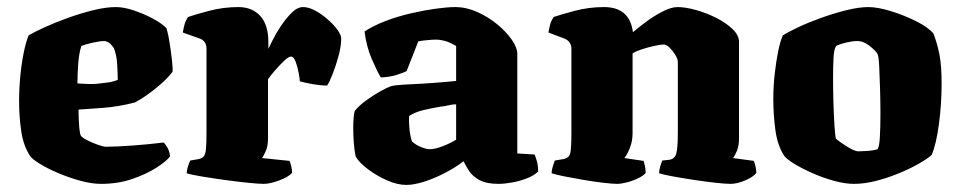

<svg xmlns="http://www.w3.org/2000/svg" viewBox="-20 -520 2717 543"><path d="M266 0Q239 0 206.5 -9Q174 -18 143.5 -31Q113 -44 91.5 -57.5Q70 -71 65 -79Q46 -108 40 -149.5Q34 -191 34 -234Q34 -269 37.5 -305.5Q41 -342 47.5 -373Q54 -404 61 -420Q76 -429 105.5 -442.5Q135 -456 171 -469Q207 -482 243 -491Q279 -500 308 -500Q330 -500 358.5 -490.5Q387 -481 413 -467Q439 -453 451 -440Q456 -423 460 -397Q464 -371 466.5 -348Q469 -325 468 -317Q454 -299 434 -281.5Q414 -264 394.5 -250.5Q375 -237 361 -230Q313 -218 272 -215Q231 -212 202 -210Q203 -144 209 -136Q212 -131 226.5 -123.5Q241 -116 257 -110.5Q273 -105 279 -105Q309 -105 356 -108.5Q403 -112 443 -117Q448 -112 453.5 -102.5Q459 -93 461 -78Q452 -65 423.5 -46.5Q395 -28 354.5 -14Q314 0 266 0ZM254 -283Q269 -285 283 -286.5Q297 -288 313 -294Q313 -310 311.5 -337Q310 -364 302 -384Q292 -398 285 -401Q278 -404 275 -404Q264 -404 243 -399.5Q222 -395 210 -390Q203 -368 201 -337Q199 -306 199 -284Q216 -283 229 -282.5Q242 -282 254 -283Z M726 0Q713 0 682.5 -3Q652 -6 616 -11Q580 -16 550 -21Q520 -26 508 -30Q508 -37 511 -47.5Q514 -58 518 -66L541 -70Q551 -72 556 -77.5Q561 -83 562.5 -98.5Q564 -114 564 -147V-382Q564 -404 545 -411L497 -428Q499 -440 502 -451Q505 -462 512 -472Q529 -478 570 -489Q611 -500 654 -500Q693 -500 716 -475Q739 -450 739 -400V-382Q741 -386 750 -404.5Q759 -423 773.5 -445Q788 -467 804.5 -483.5Q821 -500 837 -500Q853 -500 871.5 -490Q890 -480 907 -465Q924 -450 934.5 -435.5Q945 -421 945 -411Q945 -390 937.5 -362Q930 -334 920.5 -310Q911 -286 905 -278Q887 -278 864.5 -282Q842 -286 828 -290Q828 -295 825 -312Q822 -329 816.5 -344.5Q811 -360 803 -360Q796 -360 783 -347.5Q770 -335 757 -320Q744 -305 738 -296V-129Q738 -107 731.5 -92.5Q725 -78 721 -73L799 -65Q801 -60 803.5 -50.5Q806 -41 806 -31Q795 -19 769 -9.5Q743 0 726 0Z M1129 3Q1104 3 1074.5 -10Q1045 -23 1020.5 -41.5Q996 -60 986 -77Q982 -95 980.5 -117.5Q979 -140 979 -157Q979 -173 980 -185.5Q981 -198 983 -206Q995 -221 1015.5 -236Q1036 -251 1056 -262Q1076 -273 1085 -276Q1095 -279 1119.5 -280.5Q1144 -282 1167 -283Q1202 -285 1231 -287.5Q1260 -290 1270 -291V-390Q1251 -401 1237.5 -404.5Q1224 -408 1214 -408Q1205 -408 1188.5 -406.5Q1172 -405 1163 -403L1130 -319Q1123 -315 1103 -308.5Q1083 -302 1057 -301Q1047 -317 1031.5 -353Q1016 -389 1011 -431Q1037 -448 1071.5 -461Q1106 -474 1143 -482.5Q1180 -491 1213 -495.5Q1246 -500 1267 -500Q1299 -500 1330 -486Q1361 -472 1386.5 -451Q1412 -430 1427.5 -407.5Q1443 -385 1443 -368V-86L1492 -83Q1495 -76 1498.5 -63.5Q1502 -51 1502 -35Q1491 -24 1471 -16Q1451 -8 1429 -4Q1407 0 1390 0Q1356 0 1336.5 -10.5Q1317 -21 1307 -36Q1297 -51 1291 -64Q1269 -47 1239.5 -31.5Q1210 -16 1180.5 -6.5Q1151 3 1129 3ZM1196 -98Q1210 -98 1232 -106.5Q1254 -115 1270 -125V-225Q1260 -225 1250 -222.5Q1240 -220 1224 -218Q1200 -214 1177 -208.5Q1154 -203 1137 -192Q1136 -176 1138 -155.5Q1140 -135 1145 -120Q1156 -110 1171 -104Q1186 -98 1196 -98Z M1725 0Q1713 0 1687 -3Q1661 -6 1631.5 -11Q1602 -16 1577 -21Q1552 -26 1540 -30Q1540 -38 1543 -48Q1546 -58 1549 -66L1573 -70Q1590 -73 1593 -88Q1596 -103 1596 -147V-382Q1596 -403 1576 -411L1531 -428Q1533 -440 1536 -451Q1539 -462 1546 -472Q1563 -478 1604 -489Q1645 -500 1688 -500Q1761 -500 1770 -429Q1783 -440 1805.5 -457Q1828 -474 1853 -487Q1878 -500 1896 -500Q1919 -500 1949 -491.5Q1979 -483 2006.5 -469Q2034 -455 2052 -437.5Q2070 -420 2070 -402V-129Q2070 -107 2064 -93Q2058 -79 2053 -73L2112 -65Q2114 -60 2116.5 -50Q2119 -40 2119 -31Q2111 -20 2088 -10Q2065 0 2046 0Q2033 0 2005 -3Q1977 -6 1944 -11Q1911 -16 1883.5 -21Q1856 -26 1844 -30Q1844 -38 1847 -48.5Q1850 -59 1853 -66L1872 -68Q1888 -70 1892.5 -85.5Q1897 -101 1897 -147V-344Q1897 -353 1890 -364.5Q1883 -376 1874 -385Q1865 -394 1858 -394Q1847 -394 1829.5 -390Q1812 -386 1795 -380.5Q1778 -375 1769 -369V-143Q1769 -121 1761.5 -102Q1754 -83 1746 -73L1800 -65Q1801 -63 1803.5 -52.5Q1806 -42 1806 -31Q1801 -24 1786 -16.5Q1771 -9 1754 -4.5Q1737 0 1725 0Z M2395 0Q2370 0 2339 -8.5Q2308 -17 2278.5 -30Q2249 -43 2227.5 -56Q2206 -69 2198 -79Q2179 -108 2173 -151.5Q2167 -195 2167 -239Q2167 -276 2171 -311.5Q2175 -347 2181 -376Q2187 -405 2194 -420Q2208 -429 2236.5 -442.5Q2265 -456 2301 -469Q2337 -482 2373 -491Q2409 -500 2436 -500Q2462 -500 2499.5 -488.5Q2537 -477 2571 -460Q2605 -443 2620 -425Q2631 -396 2637 -365Q2643 -334 2643 -284Q2643 -226 2635.5 -169.5Q2628 -113 2615 -82Q2603 -71 2578.5 -57Q2554 -43 2522.5 -30Q2491 -17 2458 -8.5Q2425 0 2395 0ZM2408 -92Q2411 -92 2430 -93Q2449 -94 2462 -98Q2467 -106 2468.5 -134Q2470 -162 2470 -198Q2470 -228 2469 -265.5Q2468 -303 2466.5 -333Q2465 -363 2461 -369Q2454 -379 2437.5 -391.5Q2421 -404 2405 -404Q2392 -404 2374.5 -400Q2357 -396 2346 -391Q2339 -384 2337.5 -359.5Q2336 -335 2336 -301Q2336 -270 2337 -232Q2338 -194 2340 -164.5Q2342 -135 2344 -128Q2347 -125 2359.5 -116Q2372 -107 2386 -99.5Q2400 -92 2408 -92Z"/></svg>

Font: Texturina Black
Style: Regular
Weight: 900
Designer: Guillermo Torres Carreño
Foundry: Omnibus-Type
Version: Version 1.002; ttfautohint (v1.8.3)